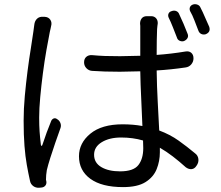

<svg xmlns="http://www.w3.org/2000/svg" viewBox="-20 -836 1040 902"><path d="M190 -757Q208 -756 216.5 -743Q225 -730 220 -713Q219 -707 217.5 -701Q216 -695 214 -686Q207 -651 198 -600Q189 -549 181.5 -491.5Q174 -434 169 -379.5Q164 -325 164 -283Q164 -246 166 -218Q168 -190 172 -156Q173 -151 175 -150.5Q177 -150 179 -155Q188 -183 199.5 -214Q211 -245 221 -269Q226 -278 234 -280Q242 -282 250 -275L252 -274Q261 -267 264.5 -256Q268 -245 264 -234Q252 -201 239.5 -164.5Q227 -128 216.5 -95Q206 -62 200 -37Q198 -27 197 -14Q196 -1 196 8L198 18Q199 29 192.5 36.5Q186 44 175 45L164 46Q148 47 136 38Q124 29 121 14Q113 -22 106 -61Q99 -100 95 -150.5Q91 -201 91 -269Q91 -324 96.5 -384.5Q102 -445 109.5 -503Q117 -561 125 -609.5Q133 -658 137 -689Q140 -713 141 -719Q143 -738 154.5 -748.5Q166 -759 185 -757ZM787 -784Q798 -788 808 -784Q818 -780 822 -769Q843 -725 861 -678Q866 -667 861 -657.5Q856 -648 844 -643Q834 -640 824 -644.5Q814 -649 811 -660Q802 -683 792 -708.5Q782 -734 772 -754Q768 -764 772 -772.5Q776 -781 787 -784ZM887 -815Q898 -818 908 -814Q918 -810 922 -800Q933 -779 943 -755Q953 -731 963 -710Q971 -685 946 -675Q935 -672 925.5 -676.5Q916 -681 912 -692Q903 -715 893.5 -740Q884 -765 873 -784Q869 -794 872.5 -802.5Q876 -811 887 -815ZM652 -176Q604 -190 549 -190Q494 -190 458 -168Q422 -146 422 -109Q422 -71 456 -51Q490 -31 544 -31Q607 -31 630 -60.5Q653 -90 653 -140ZM690 -760Q705 -760 713.5 -750Q722 -740 721 -725Q720 -719 719.5 -714.5Q719 -710 718 -699Q717 -679 716.5 -646Q716 -613 716 -578Q785 -583 851 -594Q868 -597 878.5 -588Q889 -579 889 -562Q889 -546 878.5 -533.5Q868 -521 851 -519Q783 -509 716 -505Q717 -430 721 -357.5Q725 -285 728 -223Q779 -204 819 -175.5Q859 -147 896 -116Q910 -106 912 -89Q914 -72 903 -57Q894 -43 880.5 -41.5Q867 -40 853 -50Q822 -78 792 -101Q762 -124 731 -142V-120Q731 -79 716 -41.5Q701 -4 663.5 19.5Q626 43 558 43Q458 43 404.5 4Q351 -35 351 -102Q351 -164 404.5 -208Q458 -252 556 -252Q606 -252 649 -244Q647 -302 643.5 -370.5Q640 -439 639 -501L543 -499Q500 -499 473 -500Q446 -501 413 -503Q397 -504 386 -515.5Q375 -527 375 -543Q375 -560 385.5 -569Q396 -578 412 -577Q445 -574 473 -573Q501 -572 544 -572L639 -574V-698Q639 -711 639 -714.5Q639 -718 638 -725Q638 -740 646 -750Q654 -760 670 -760Z"/></svg>

Font: Chiron GoRound TC
Style: Regular
Weight: 400
Designer: Ryoko NISHIZUKA 西塚涼子 (kana, bopomofo & ideographs); Paul D. Hunt (Latin, Greek & Cyrillic); Sandoll Communications 산돌커뮤니
Foundry: Adobe
Version: Version 1.000;hotconv 1.1.1;makeotfexe 2.6.0